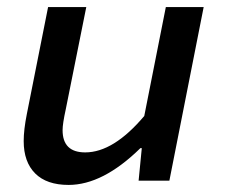

<svg xmlns="http://www.w3.org/2000/svg" viewBox="-20 -511 640 543"><path d="M174 12Q112 12 79.5 -20.5Q47 -53 47 -112Q47 -144 56 -189L116 -491H224L166 -202Q157 -161 157 -143Q157 -80 221 -80Q301 -80 388 -183L449 -491H556L459 0H372L381 -92H377Q271 12 174 12Z"/></svg>

Font: TypoPRO Source Code Pro
Style: Italic
Weight: 600
Italic angle: -11°
Monospace: yes
Designer: Paul D. Hunt, Teo Tuominen
Foundry: Adobe Systems Incorporated
Version: Version 1.030;PS 1.0;hotconv 1.0.84;makeotf.lib2.5.63406